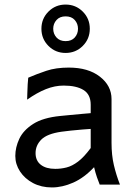

<svg xmlns="http://www.w3.org/2000/svg" viewBox="-20 -801 587 833"><path d="M463.9 -371.1V-180.7Q463.9 -127.9 474.1 -84.5Q484.4 -41 500.5 0H412.6Q407.7 -11.7 400.6 -32Q393.6 -52.2 388.2 -75.7Q345.2 -29.8 297.9 -8.8Q250.5 12.2 205.1 12.2Q159.2 12.2 123.3 -6.8Q87.4 -25.9 66.9 -57.1Q46.4 -88.4 46.4 -124.5Q46.4 -161.6 63.7 -198.7Q81.1 -235.8 123.8 -263.2Q166.5 -290.5 241.7 -297.9Q258.8 -299.8 286.1 -302.2Q313.5 -304.7 338.6 -307.1Q363.8 -309.6 373.5 -310.1V-346.7Q373.5 -391.1 342.5 -410.4Q311.5 -429.7 256.3 -429.7Q217.8 -429.7 179.2 -414.3Q140.6 -398.9 97.7 -368.7Q98.1 -379.4 98.6 -397.9Q99.1 -416.5 100.1 -435.1Q101.1 -453.6 102.5 -463.9Q139.6 -480 181.2 -493.9Q222.7 -507.8 278.3 -507.8Q362.8 -507.8 413.3 -468.5Q463.9 -429.2 463.9 -371.1ZM373.5 -158.7V-241.7Q361.3 -241.2 336.9 -239Q312.5 -236.8 287.4 -234.4Q262.2 -231.9 246.6 -229.5Q184.6 -220.7 159.4 -195.6Q134.3 -170.4 134.3 -136.7Q134.3 -104 157 -86.2Q179.7 -68.4 219.7 -68.4Q244.6 -68.4 268.8 -74.5Q293 -80.6 318.6 -99.9Q344.2 -119.1 373.5 -158.7ZM318.4 -676.3Q318.4 -698.2 304.4 -714.1Q290.5 -730 264.6 -730Q239.3 -730 225.1 -714.1Q210.9 -698.2 210.9 -676.3Q210.9 -654.3 225.1 -638.4Q239.3 -622.6 264.6 -622.6Q290.5 -622.6 304.4 -638.4Q318.4 -654.3 318.4 -676.3ZM159.7 -676.3Q159.7 -720.2 190.2 -750.7Q220.7 -781.2 264.6 -781.2Q308.6 -781.2 339.1 -750.7Q369.6 -720.2 369.6 -676.3Q369.6 -632.3 339.1 -601.8Q308.6 -571.3 264.6 -571.3Q220.7 -571.3 190.2 -601.8Q159.7 -632.3 159.7 -676.3Z"/></svg>

Font: Andika LitF DSA DSG
Style: Regular
Weight: 400
Designer: Victor Gaultney, Annie Olsen, Julie Remington, Don Collingsworth, Eric Hays, Becca Hirsbrunner
Foundry: SIL International
Version: Version 6.200 ; LitF DSA DSG; ttfautohint (v1.8.3.10-c5d8)